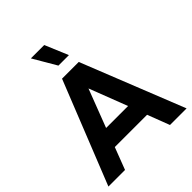

<svg xmlns="http://www.w3.org/2000/svg" viewBox="-262 -1133 1289 1289"><g transform="rotate(-45 383.0 -488.5)"><path d="M169.4 0H11.7L303.7 -732.4H462.4L753.9 0H596.2L536.1 -157.2H229.5ZM278.8 -289.1H487.3L382.8 -560.5ZM448.2 -811.5H348.6L252 -976.6H378.9Z"/></g></svg>

Font: Kumbh Sans
Style: Bold
Weight: 700
Version: Version 1.005